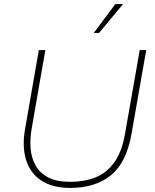

<svg xmlns="http://www.w3.org/2000/svg" viewBox="-20 -914 760 944"><path d="M325 10Q238 10 183.5 -26Q129 -62 108.5 -127Q88 -192 103 -278L171 -668H203L135 -278Q127 -230 130.5 -184.5Q134 -139 154.5 -101.5Q175 -64 216.5 -42Q258 -20 325 -20Q395 -20 450 -42Q505 -64 542.5 -116.5Q580 -169 595 -258L667 -668H699L627 -258Q602 -114 525 -52Q448 10 325 10ZM441 -752 547 -894H585L467 -752Z"/></svg>

Font: Gantari Thin
Style: Italic
Weight: 100
Italic angle: -10°
Designer: Anugrah Pasau
Foundry: Lafontype
Version: Version 1.000; ttfautohint (v1.8.4.7-5d5b)